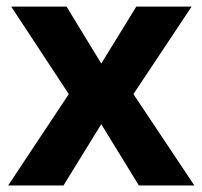

<svg xmlns="http://www.w3.org/2000/svg" viewBox="-20 -566 618 586"><path d="M4.9 0H173.8L289.1 -187L403.8 0H573.2L387.2 -278.8L564.9 -545.9H396L289.1 -372.1L183.1 -545.9H14.2L189.9 -278.8Z"/></svg>

Font: Open Sans bold
Style: Bold
Weight: 700
Foundry: Ascender Corporation
Version: Version 1.100;PS 001.100;hotconv 1.0.88;makeotf.lib2.5.64775